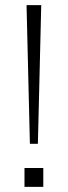

<svg xmlns="http://www.w3.org/2000/svg" viewBox="-20 -725 263 745"><path d="M96 -167 83 -705H140L127 -167ZM75 0V-73H148V0Z"/></svg>

Font: Nunito Sans 10pt ExtraLight
Style: Regular
Weight: 250
Designer: Vernon Adams
Foundry: Vernon Adams
Version: Version 3.101;gftools[0.9.27]